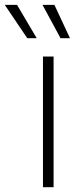

<svg xmlns="http://www.w3.org/2000/svg" viewBox="-92 -775 328 795"><path d="M85.9 0V-541H129.9V0ZM158.7 -616.7 84 -754.9H133.3L197.8 -616.7ZM21 -616.7 -72.3 -754.9H-21.5L60.1 -616.7Z"/></svg>

Font: Inter 17pt ExtraLight
Style: Regular
Weight: 250
Version: Version 4.001;git-66647c0bb